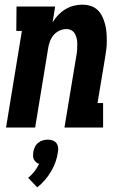

<svg xmlns="http://www.w3.org/2000/svg" viewBox="-20 -548 540 825"><path d="M6 0 74 -415H50L51 -520H217L206 -452Q216 -469 230 -483.5Q244 -498 260.5 -508Q277 -518 296 -523Q315 -528 333 -528Q352 -528 369.5 -522.5Q387 -517 399.5 -505Q412 -493 419.5 -477Q427 -461 431.5 -444Q436 -427 437.5 -408.5Q439 -390 439 -371.5Q439 -353 436.5 -334Q434 -315 431 -297L399 -105H423V0H257L309 -314Q311 -325 311.5 -337Q312 -349 312 -360.5Q312 -372 309.5 -383Q307 -394 301.5 -403.5Q296 -413 286.5 -418Q277 -423 265 -423Q250 -423 235 -416Q220 -409 210 -397Q200 -385 194.5 -370Q189 -355 187 -341L131 0ZM140 257 101 216Q116 204 128 188.5Q140 173 148 156Q141 154 135 149Q129 144 125.5 137Q122 130 122 122Q122 114 123 105Q125 95 129.5 84.5Q134 74 143 66.5Q152 59 163 55.5Q174 52 185 52Q196 52 206 55.5Q216 59 222 66.5Q228 74 229.5 84.5Q231 95 229 105Q226 127 218.5 148Q211 169 199.5 188.5Q188 208 173 225.5Q158 243 140 257Z"/></svg>

Font: Iosevka Curly Slab Extrabold
Style: Italic
Weight: 800
Italic angle: -9°
Monospace: yes
Designer: Belleve Invis
Foundry: Belleve Invis
Version: Version 22.1.2; ttfautohint (v1.8.4)